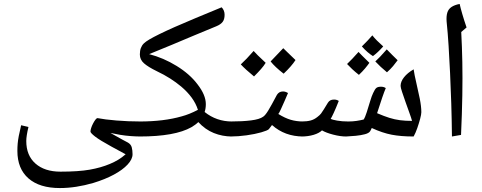

<svg xmlns="http://www.w3.org/2000/svg" viewBox="-20 -826 2442 972"><path d="M283 126Q180 126 124 77Q68 28 68 -62Q68 -82 69.5 -99Q71 -116 75 -137.5Q79 -159 87 -192L124 -183Q113 -137 113 -112Q113 -39 159.5 2Q206 43 286 43Q377 43 434 33Q491 23 536 4Q558 -5 578 -17Q598 -29 616 -45Q575 -67 545 -83.5Q515 -100 494.5 -112.5Q474 -125 461 -135Q438 -153 438 -160Q438 -167 441.5 -178Q445 -189 451 -200.5Q457 -212 463 -220Q469 -228 474 -228Q509 -221 569 -216Q629 -211 693 -211Q704 -211 704 -200V-145Q704 -135 693 -135Q670 -135 642.5 -137Q615 -139 588 -143.5Q561 -148 539 -153Q554 -145 568.5 -136.5Q583 -128 598 -120Q613 -112 628 -104Q643 -95 647 -80Q651 -65 651 -45Q651 -20 626 7Q601 34 556.5 58Q512 82 453 100Q364 126 283 126Z M687 -135Q679 -135 679 -143V-203Q679 -211 687 -211Q810 -211 900 -237Q938 -247 982 -270Q972 -302 950.5 -331.5Q929 -361 897 -388Q872 -409 841.5 -428.5Q811 -448 773 -466Q730 -487 709 -505.5Q688 -524 688 -550Q688 -569 693 -582.5Q698 -596 708 -606Q717 -615 736.5 -626.5Q756 -638 787.5 -653.5Q819 -669 864 -689Q909 -709 968 -733.5Q1027 -758 1102 -789Q1117 -774 1117 -751Q1117 -728 1107 -715Q1097 -702 1075 -693Q1018 -670 961.5 -646Q905 -622 848.5 -598.5Q792 -575 735 -552Q808 -533 874.5 -492Q941 -451 980 -399Q1022 -345 1022 -299Q1022 -277 1016 -259Q1076 -211 1154 -211Q1163 -211 1163 -203V-143Q1163 -135 1154 -135Q1106 -135 1062.5 -152.5Q1019 -170 984 -208Q977 -201 968 -194.5Q959 -188 949 -182Q866 -135 687 -135Z M1146 -135Q1138 -135 1138 -143V-203Q1138 -211 1146 -211Q1208 -211 1251 -216.5Q1294 -222 1312 -235Q1323 -242 1338 -266.5Q1353 -291 1382 -346Q1387 -354 1394.5 -358.5Q1402 -363 1413 -363Q1425 -363 1438 -355Q1432 -340 1421.5 -316.5Q1411 -293 1402 -273Q1393 -253 1389 -249Q1423 -228 1452 -219.5Q1481 -211 1515 -211Q1523 -211 1523 -203V-143Q1523 -135 1515 -135Q1422 -135 1357 -193L1341 -172Q1334 -165 1302.5 -156Q1271 -147 1228.5 -141Q1186 -135 1146 -135ZM1416 -453Q1394 -470 1377.5 -485.5Q1361 -501 1350 -515Q1355 -520 1371 -537Q1387 -554 1414 -582Q1420 -576 1435.5 -561Q1451 -546 1476 -522Q1457 -492 1416 -453ZM1266 -439Q1244 -457 1227 -472.5Q1210 -488 1199 -500Q1213 -513 1229 -529.5Q1245 -546 1264 -568Q1270 -561 1285 -546Q1300 -531 1325 -508Q1316 -493 1301 -476Q1286 -459 1266 -439Z M1732 -135Q1703 -135 1666.5 -144.5Q1630 -154 1610 -166Q1596 -152 1568 -143.5Q1540 -135 1506 -135Q1498 -135 1498 -143V-203Q1498 -211 1506 -211Q1534 -211 1552.5 -216Q1571 -221 1587 -234Q1599 -243 1605.5 -251.5Q1612 -260 1619.5 -272.5Q1627 -285 1640 -306Q1645 -314 1652.5 -318Q1660 -322 1671 -322Q1685 -322 1695 -315Q1680 -277 1669.5 -254.5Q1659 -232 1654 -224Q1662 -220 1686.5 -215.5Q1711 -211 1743 -211Q1766 -211 1785.5 -214Q1805 -217 1821 -221Q1828 -231 1836.5 -257.5Q1845 -284 1853.5 -312.5Q1862 -341 1869 -355Q1878 -375 1885.5 -381Q1893 -387 1909 -387Q1923 -387 1933 -380Q1926 -364 1915 -332Q1904 -300 1889 -253Q1924 -238 1951 -229.5Q1978 -221 2005 -217.5Q2032 -214 2066 -214Q2062 -229 2052.5 -255Q2043 -281 2033 -309.5Q2023 -338 2015.5 -360.5Q2008 -383 2008 -391Q2008 -413 2025.5 -435Q2043 -457 2074 -475Q2078 -447 2087.5 -407Q2097 -367 2105 -327Q2113 -287 2113 -258Q2113 -247 2107 -224.5Q2101 -202 2092.5 -177.5Q2084 -153 2074 -135Q2010 -135 1963 -144Q1916 -153 1862 -178Q1859 -170 1854 -162Q1848 -152 1827.5 -146.5Q1807 -141 1781 -138.5Q1755 -136 1732 -135ZM1797 -447Q1778 -462 1763 -476Q1748 -490 1737 -502Q1749 -513 1763.5 -528.5Q1778 -544 1795 -563Q1800 -557 1814 -543.5Q1828 -530 1850 -508Q1841 -495 1828 -479.5Q1815 -464 1797 -447ZM1939 -460Q1922 -474 1907.5 -487.5Q1893 -501 1880 -515Q1889 -523 1904 -538.5Q1919 -554 1938 -576Q1952 -562 1965.5 -548Q1979 -534 1993 -521Q1983 -507 1970 -491.5Q1957 -476 1939 -460ZM1868 -542Q1855 -550 1840.5 -562.5Q1826 -575 1812 -591Q1827 -606 1840.5 -620Q1854 -634 1865 -647Q1875 -634 1888.5 -620.5Q1902 -607 1920 -591Q1906 -575 1892.5 -562.5Q1879 -550 1868 -542Z M2268 -135Q2267 -223 2264.5 -303Q2262 -383 2258.5 -456Q2255 -529 2251 -594Q2247 -659 2241 -717Q2239 -744 2244.5 -762Q2250 -780 2265.5 -790.5Q2281 -801 2307 -806Q2311 -787 2320.5 -754.5Q2330 -722 2342 -687L2315 -664Q2319 -590 2320.5 -512Q2322 -434 2320.5 -344Q2319 -254 2314 -143Z"/></svg>

Font: Noto Naskh Arabic UI
Style: Regular
Weight: 400
Designer: Monotype Design Team, David Williams, Mohamad Dakak and Nizar Qandah
Foundry: Monotype Imaging Inc.
Version: Version 2.014